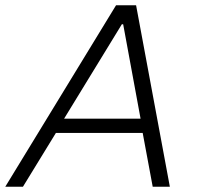

<svg xmlns="http://www.w3.org/2000/svg" viewBox="-41 -708 753 728"><path d="M-21 0 399 -688H475L603 0H538L500 -204H171L46 0ZM202 -258H492L426 -616H421Z"/></svg>

Font: Saira Thin Light
Style: Italic
Weight: 300
Italic angle: -12°
Version: Version 1.101